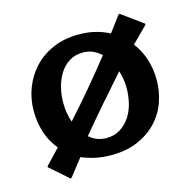

<svg xmlns="http://www.w3.org/2000/svg" viewBox="-89 -600 741 746"><g transform="rotate(-15 282.0 -227.0)"><path d="M281 -475Q316 -475 346.5 -467.5Q377 -460 403 -446L450 -509L454 -512L542 -448L541 -444L478 -381Q503 -349 515.5 -309Q528 -269 528 -227Q528 -181 513 -138Q498 -95 467 -62Q436 -29 390 -9Q344 11 283 11Q248 11 218.5 4.5Q189 -2 164 -13L110 56L106 58L31 -8L32 -12L89 -72Q61 -105 48 -146.5Q35 -188 35 -232Q35 -281 52 -325Q69 -369 100.5 -402.5Q132 -436 177.5 -455.5Q223 -475 281 -475ZM167 -155Q215 -208 260.5 -262Q306 -316 351 -373Q336 -387 318 -395Q300 -403 278 -403Q246 -403 222.5 -388Q199 -373 184 -349Q169 -325 161.5 -295Q154 -265 154 -234Q154 -191 167 -155ZM282 -58Q313 -58 336.5 -72.5Q360 -87 376 -110.5Q392 -134 399.5 -164.5Q407 -195 407 -227Q407 -261 396 -296Q348 -242 302.5 -189.5Q257 -137 213 -84Q242 -58 282 -58Z"/></g></svg>

Font: QuattrocentoBold
Style: Bold
Weight: 700
Designer: Pablo Impallari
Foundry: Pablo Impallari, Igino Marini, Branda Gallo
Version: Version 2.000